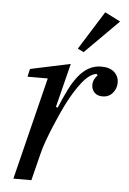

<svg xmlns="http://www.w3.org/2000/svg" viewBox="-54 -809 570 850"><g transform="rotate(5 230.5 -384.5)"><path d="M151 -455H61L69 -490L247 -528L198 -333L206 -330Q225 -376 243.5 -413Q262 -450 283 -475.5Q304 -501 328.5 -514.5Q353 -528 383 -528Q421 -528 441 -509.5Q461 -491 461 -463Q461 -437 444 -417Q427 -397 399 -397Q376 -397 363 -410.5Q350 -424 350 -444Q350 -457 356 -469Q362 -481 370 -488L364 -494Q333 -489 300 -447Q267 -405 235 -341Q228 -327 216.5 -301.5Q205 -276 192 -245Q179 -214 166.5 -180Q154 -146 147 -116L118 0H38ZM272 -598 379 -769 448 -734 299 -585Z"/></g></svg>

Font: IBM Plex Serif
Style: Italic
Weight: 400
Italic angle: -14°
Designer: Mike Abbink, Paul van der Laan, Pieter van Rosmalen
Foundry: Bold Monday
Version: Version 3.001